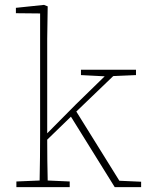

<svg xmlns="http://www.w3.org/2000/svg" viewBox="-20 -765 609 785"><path d="M47 0V-23L142 -27Q143 -68 143.5 -120Q144 -172 144 -213V-710L45 -711V-733L160 -745L175 -739L173 -606V-220L291 -339L408 -453L311 -458V-480H536V-458L443 -454L292 -309L468 -26L557 -22V0H449L270 -288L173 -194Q173 -154 173.5 -108.5Q174 -63 175 -27L265 -23V0Z"/></svg>

Font: Source Serif 4 SmText ExtraLight
Style: Regular
Weight: 200
Designer: Frank Grießhammer
Foundry: Adobe
Version: Version 4.005;hotconv 1.1.0;makeotfexe 2.6.0